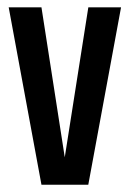

<svg xmlns="http://www.w3.org/2000/svg" viewBox="-20 -508 357 528"><path d="M94 -487.9 158.1 -75.5 222.9 -487.9H312.9L222.8 0H94L3.9 -487.9Z"/></svg>

Font: Teko Variable Light
Style: Regular
Weight: 300
Designer: Manushi Parikh, Jonny Pinhorn
Foundry: Indian Type Foundry
Version: Version 3.000